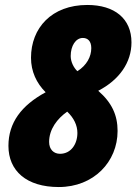

<svg xmlns="http://www.w3.org/2000/svg" viewBox="-20 -744 550 774"><path d="M217 10C358 10 454 -92 454 -216C454 -280 431 -330 376 -378C461 -422 510 -492 510 -573C510 -669 442 -724 332 -724C188 -724 105 -631 105 -511C105 -456 127 -409 164 -372C66 -319 14 -249 14 -156C14 -55 87 10 217 10ZM292 -457C277 -471 265 -495 265 -518C265 -559 285 -591 314 -591C333 -591 348 -579 348 -550C348 -516 330 -481 292 -457ZM222 -124C197 -124 178 -141 178 -172C178 -223 211 -266 251 -294C278 -268 292 -239 292 -208C292 -163 266 -124 222 -124Z"/></svg>

Font: Noto Sans Condensed Black
Style: Italic
Weight: 900
Width: 3
Italic angle: -12°
Designer: Monotype Design Team
Foundry: Monotype Imaging Inc.
Version: Version 2.013